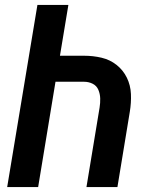

<svg xmlns="http://www.w3.org/2000/svg" viewBox="-20 -755 616 775"><path d="M9 0H134L204 -425H319Q338 -425 354 -417Q370 -409 377 -392.5Q384 -376 384.5 -357.5Q385 -339 382 -321L329 0H454L504 -304Q510 -340 508.5 -375.5Q507 -411 492 -441.5Q477 -472 450.5 -493Q424 -514 390 -522Q356 -530 320 -530H222L256 -735H131Z"/></svg>

Font: Iosevka Sparkle
Style: Bold Italic
Weight: 700
Italic angle: -9°
Designer: Belleve Invis
Foundry: Belleve Invis
Version: Version 4.5.0; ttfautohint (v1.8.3)